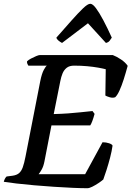

<svg xmlns="http://www.w3.org/2000/svg" viewBox="-30 -995 695 1015"><path d="M432 0Q401 0 355 -2Q309 -4 256 -7.5Q203 -11 151 -15.5Q99 -20 56.5 -25Q14 -30 -10 -34Q-8 -43 -3.5 -51Q1 -59 5 -62L36 -66Q58 -69 70.5 -79.5Q83 -90 90.5 -111Q98 -132 105 -168L183 -567Q191 -606 201.5 -625.5Q212 -645 218 -648H120Q118 -651 115 -657Q112 -663 113 -671Q120 -678 134 -685.5Q148 -693 161.5 -698.5Q175 -704 181 -704H566Q587 -696 610 -680.5Q633 -665 645 -647Q635 -610 624 -575.5Q613 -541 601.5 -516Q590 -491 579 -481Q566 -476 549.5 -481Q533 -486 527 -490L529 -629Q514 -633 488.5 -637.5Q463 -642 431 -645Q399 -648 362 -648Q337 -648 322.5 -636.5Q308 -625 300.5 -606.5Q293 -588 289 -567L254 -392Q295 -393 329.5 -395.5Q364 -398 396.5 -401.5Q429 -405 459 -408L470 -393Q464 -371 458 -355Q452 -339 447 -332H242L205 -142Q200 -116 190.5 -99Q181 -82 174 -74H420L512 -243Q531 -243 547 -237.5Q563 -232 565 -225Q561 -196 552 -161.5Q543 -127 533 -96Q523 -65 516 -46Q507 -38 490.5 -27Q474 -16 458 -8Q442 0 432 0ZM298 -768Q288 -773 279 -780.5Q270 -788 268 -796Q312 -846 347.5 -886Q383 -926 408.5 -950.5Q434 -975 447 -975Q460 -975 477.5 -951.5Q495 -928 516.5 -887.5Q538 -847 561 -796Q556 -788 549.5 -779.5Q543 -771 530 -768L435 -872Z"/></svg>

Font: Texturina 12pt SemiBold
Style: Italic
Weight: 600
Italic angle: -11°
Version: Version 1.002